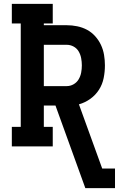

<svg xmlns="http://www.w3.org/2000/svg" viewBox="-20 -755 640 990"><path d="M420 215 266 -211H206V-101H252V0H41V-101H87V-634H41V-735H252V-634H206V-625H324Q351 -625 378 -619.5Q405 -614 428.5 -601.5Q452 -589 470.5 -568.5Q489 -548 500.5 -523.5Q512 -499 516.5 -472Q521 -445 521 -418Q521 -385 514.5 -352.5Q508 -320 490.5 -292.5Q473 -265 446 -245.5Q419 -226 387 -217L507 114H573V215ZM324 -311Q343 -311 359.5 -320.5Q376 -330 385.5 -346Q395 -362 398.5 -380.5Q402 -399 402 -418Q402 -436 398.5 -455Q395 -474 385.5 -490Q376 -506 359.5 -515Q343 -524 324 -524H206V-311Z"/></svg>

Font: Iosevka Etoile
Style: Bold
Weight: 700
Designer: Belleve Invis
Foundry: Belleve Invis
Version: Version 28.1.0; ttfautohint (v1.8.4)